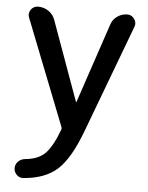

<svg xmlns="http://www.w3.org/2000/svg" viewBox="-53 -564 644 836"><g transform="rotate(5 268.5 -145.5)"><path d="M81 146Q137 141 167 112Q197 83 226 7Q229 0 226 -8L45 -468Q37 -487 48.5 -503.5Q60 -520 80 -520Q106 -520 126.5 -505.5Q147 -491 155 -467L280 -121Q280 -120 281 -120Q282 -120 282 -121L399 -469Q406 -492 426 -506Q446 -520 470 -520Q489 -520 500.5 -503.5Q512 -487 505 -469L329 0Q283 124 229 173Q175 222 80 229Q63 230 51 218Q39 206 39 189Q39 172 51 160Q63 148 81 146Z"/></g></svg>

Font: Rounded Mplus 1c Medium
Style: Regular
Weight: 500
Version: Version 1.059.20150529